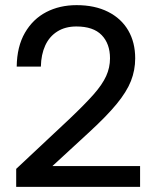

<svg xmlns="http://www.w3.org/2000/svg" viewBox="-20 -727 607 747"><path d="M43 -70 250 -264Q311 -322 344.5 -360Q378 -398 393 -431Q408 -464 408 -500Q408 -557 375.5 -590.5Q343 -624 277 -624Q234 -624 203 -604.5Q172 -585 156 -550Q140 -515 139 -468H45Q46 -546 77 -599.5Q108 -653 160 -680Q212 -707 278 -707Q349 -707 400.5 -681Q452 -655 479 -608.5Q506 -562 506 -500Q506 -454 489.5 -412Q473 -370 433.5 -322Q394 -274 323 -209L184 -81H525V0H43Z"/></svg>

Font: AF Albert Sans Medium
Style: Regular
Weight: 500
Designer: Andreas Rasmussen
Foundry: a.Foundry
Version: Version 1.300;Glyphs 3.2 (3231)